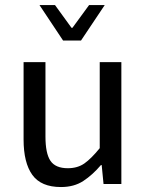

<svg xmlns="http://www.w3.org/2000/svg" viewBox="-20 -735 585 767"><path d="M223.6 12.2Q144 12.2 109.1 -36.4Q74.2 -85 74.2 -177.7V-486.8H161.6V-189.5Q161.6 -122.1 181.6 -92.5Q201.7 -63 251 -63Q290 -63 317.4 -82.3Q344.7 -101.6 378.4 -143.1V-486.8H464.8V0H393.6L386.2 -75.7H383.3Q349.6 -36.1 312.7 -12Q275.9 12.2 223.6 12.2ZM231.9 -573.2 137.7 -714.8H199.7L265.6 -624H269.5L335.9 -714.8H398.4L303.7 -573.2Z"/></svg>

Font: Varta Light Medium
Style: Regular
Weight: 500
Version: Version 1.004